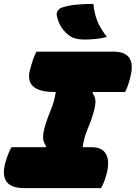

<svg xmlns="http://www.w3.org/2000/svg" viewBox="-44 -965 696 985"><path d="M475 0H80Q-58 0 -13 -143Q-5 -168 1.5 -183Q8 -198 15 -210H189L193 -215Q178 -235 177 -258Q176 -281 188 -322Q201 -364 218 -404.5Q235 -445 242 -493H236Q82 -493 109 -604Q117 -634 125 -658Q133 -682 143 -700H539Q657 -700 625 -571Q619 -546 612.5 -527.5Q606 -509 598 -493H434L430 -488Q444 -470 445.5 -450Q447 -430 438 -396Q427 -354 406.5 -305.5Q386 -257 380 -210H426Q479 -210 499 -176Q519 -142 505 -81Q498 -54 492 -38Q486 -22 475 0ZM435 -945Q440 -896 455 -858Q470 -820 504 -776Q479 -768 446 -765Q413 -762 391 -762Q367 -762 349 -766Q331 -770 321 -776Q290 -796 272 -823.5Q254 -851 247 -887Q245 -898 252.5 -910Q260 -922 276 -927Q314 -939 357.5 -942Q401 -945 435 -945Z"/></svg>

Font: Recursive Mn Csl St XBk
Style: Italic
Weight: 1000
Italic angle: -15°
Monospace: yes
Version: Version 1.079;hotconv 1.0.112;makeotfexe 2.5.65598; ttfautoh